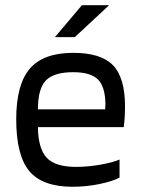

<svg xmlns="http://www.w3.org/2000/svg" viewBox="-20 -706 538 734"><path d="M437 -96V-27Q411 -13 360.5 -2.5Q310 8 258 8Q142 8 92 -52Q42 -112 42 -250Q42 -383 94 -443.5Q146 -504 260 -504Q366 -504 412 -456.5Q458 -409 458 -298Q458 -278 457 -261Q456 -244 453 -220H125Q126 -138 158.5 -103Q191 -68 271 -68Q314 -68 361 -76Q408 -84 437 -96ZM383 -309Q382 -375 354 -402.5Q326 -430 260 -430Q186 -430 155.5 -398.5Q125 -367 125 -288H382Q382 -290 382.5 -297.5Q383 -305 383 -309ZM293 -686H397L266 -564H190Z"/></svg>

Font: Blinker
Style: Regular
Weight: 400
Designer: Juergen Huber
Foundry: supertype
Version: Version 1.017;hotconv 1.0.117;makeotfexe 2.5.65602